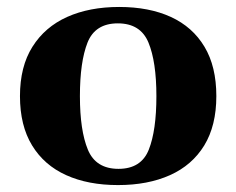

<svg xmlns="http://www.w3.org/2000/svg" viewBox="-20 -515 676 549"><path d="M37.1 -240.2Q37.1 -324.7 72.8 -381.3Q108.4 -438 172.1 -466.6Q235.8 -495.1 320.8 -495.1Q406.2 -495.1 468.5 -466.6Q530.8 -438 564.7 -381.3Q598.6 -324.7 598.6 -240.2Q598.6 -155.8 564 -99.1Q529.3 -42.5 466.1 -14.2Q402.8 14.2 317.4 14.2Q231.9 14.2 169.2 -14.2Q106.4 -42.5 71.8 -99.1Q37.1 -155.8 37.1 -240.2ZM208.5 -240.2Q208.5 -142.1 231.2 -87.2Q253.9 -32.2 318.8 -32.2Q383.8 -32.2 405.5 -87.2Q427.2 -142.1 427.2 -240.2Q427.2 -338.4 404.5 -393.3Q381.8 -448.2 316.9 -448.2Q252 -448.2 230.2 -393.1Q208.5 -337.9 208.5 -240.2Z"/></svg>

Font: Gelasio
Style: Bold
Weight: 700
Designer: Eben Sorkin
Foundry: Eben Sorkin
Version: Version 1.008